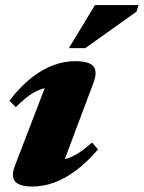

<svg xmlns="http://www.w3.org/2000/svg" viewBox="-20 -700 551 736"><path d="M38.5 -68 167.5 -404 203 -366.5Q171 -367.5 145.5 -360.5Q120 -353.5 95.2 -336.2Q70.5 -319 40.5 -289.5L16 -314Q58 -368.5 100.5 -401.8Q143 -435 185 -450.2Q227 -465.5 268 -465.5Q322.5 -465.5 338.5 -445.2Q354.5 -425 338 -382L209 -38L172 -84.5Q204.5 -83.5 229.8 -90.2Q255 -97 279.5 -112.5Q304 -128 332.5 -153.5L356 -127.5Q313.5 -78 271.2 -46.5Q229 -15 187.5 0Q146 15 104.5 15Q54 15 37.5 -4.8Q21 -24.5 38.5 -68ZM244 -515.5 344 -680.5H511L503.5 -655.5L307 -515.5Z"/></svg>

Font: Newsreader 16pt 16pt ExtraBold
Style: Italic
Weight: 800
Italic angle: -17°
Version: Version 1.003